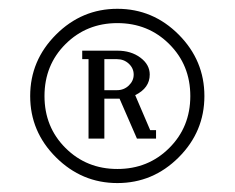

<svg xmlns="http://www.w3.org/2000/svg" viewBox="-20 -616 528 432"><path d="M106 -262Q47.9 -319.8 47.9 -399.9Q47.9 -480 106 -538.1Q164.1 -596.2 244.1 -596.2Q324.2 -596.2 382.1 -538.1Q439.9 -480 439.9 -399.9Q439.9 -319.8 382.1 -262Q324.2 -204.1 244.1 -204.1Q164.1 -204.1 106 -262ZM127.4 -516.8Q80.1 -469.7 80.1 -399.9Q80.1 -330.1 127.4 -283Q174.8 -235.8 244.1 -235.8Q313.5 -235.8 360.8 -283Q408.2 -330.1 408.2 -399.9Q408.2 -469.7 360.8 -516.8Q313.5 -564 244.1 -564Q174.8 -564 127.4 -516.8ZM165 -482.9V-502H244.1Q274.9 -502 295.9 -486.3Q316.9 -470.7 316.9 -448.2Q316.9 -418 284.2 -401.9L317.9 -323.2H331.1V-304.2H288.1L249 -394H214.8V-304.2H179.2V-482.9ZM214.8 -413.1H243.2Q258.8 -413.1 269.8 -423.6Q280.8 -434.1 280.8 -448.2Q280.8 -462.4 269.8 -472.7Q258.8 -482.9 243.2 -482.9H214.8Z"/></svg>

Font: Gawaa
Style: Regular
Weight: 400
Designer: T. Christopher White
Version: Version 1.0